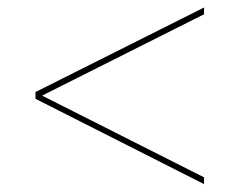

<svg xmlns="http://www.w3.org/2000/svg" viewBox="-20 -499 626 499"><path d="M510.3 -479.5 72.3 -259.8V-242.2L510.3 -20.5V-38.1L89.4 -250.5L510.3 -461.9Z"/></svg>

Font: Now Thin
Style: Regular
Weight: 100
Designer: Alfredo Marco Pradil
Foundry: Alfredo Marco Pradil
Version: Version 1.200;hotconv 1.0.109;makeotfexe 2.5.65596